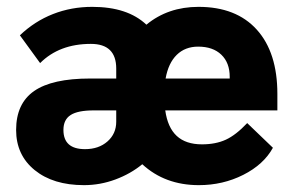

<svg xmlns="http://www.w3.org/2000/svg" viewBox="-20 -530 859 560"><path d="M789 -208H462Q469 -158 495.5 -133.5Q522 -109 569 -109Q609 -109 638.5 -122.5Q668 -136 701 -171L776 -99Q749 -50 689.5 -20Q630 10 560 10Q461 10 395 -51Q361 -23 316.5 -6.5Q272 10 225 10Q135 10 81 -34Q27 -78 27 -151Q27 -228 79.5 -264.5Q132 -301 243 -301H319V-330Q319 -402 245 -402Q153 -402 97 -346L38 -427Q81 -468 134.5 -489Q188 -510 249 -510Q352 -510 407 -458Q470 -510 559 -510Q669 -510 729 -443.5Q789 -377 789 -256ZM650 -306Q650 -347 625.5 -370.5Q601 -394 558 -394Q520 -394 495.5 -370Q471 -346 463 -301H650ZM319 -208H253Q207 -208 186 -194.5Q165 -181 165 -151Q165 -95 228 -95Q268 -95 293.5 -117.5Q319 -140 319 -175Z"/></svg>

Font: Sarabun ExtraBold
Style: Regular
Weight: 800
Version: Version 1.000; ttfautohint (v1.6)